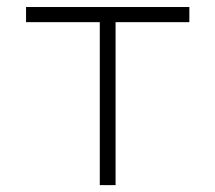

<svg xmlns="http://www.w3.org/2000/svg" viewBox="-20 -538 626 558"><path d="M270 0V-473.6H55.7V-517.6H530.3V-473.6H315.9V0Z"/></svg>

Font: Caskaydia Cove ExtraLight
Style: Regular
Weight: 200
Monospace: yes
Designer: Aaron Bell
Foundry: Saja Typeworks
Version: Version 4.300; ttfautohint (v1.8.3)